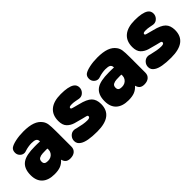

<svg xmlns="http://www.w3.org/2000/svg" viewBox="70 -977 1553 1553"><g transform="rotate(-45 846.0 -201.0)"><path d="M266 -261Q242 -262 231.5 -262Q221 -262 217 -262Q213 -262 208 -262Q159 -262 124 -255Q89 -248 66 -232Q19 -199 19 -121Q19 -57 56 -23Q93 11 163 11Q205 11 232.5 0Q260 -11 282 -36Q289 -11 303.5 0Q318 11 343 11Q377 11 396.5 -6Q416 -23 416 -52V-225Q416 -283 412 -308.5Q408 -334 394 -353Q372 -384 331.5 -398.5Q291 -413 228 -413Q179 -413 137 -404Q95 -395 76 -381Q58 -367 58 -339Q58 -316 74 -299.5Q90 -283 112 -283Q120 -283 131 -287Q148 -293 169 -296.5Q190 -300 206 -300Q238 -300 251.5 -292Q265 -284 266 -264ZM268 -177V-165Q268 -148 259 -133.5Q250 -119 235 -111Q220 -103 200 -103Q178 -103 168.5 -111Q159 -119 159 -136Q159 -159 175 -167.5Q191 -176 212.5 -177Q234 -178 250 -178Q254 -178 257.5 -178Q261 -178 268 -177Z M650 11Q830 11 830 -125Q830 -177 802 -205Q774 -233 703 -250Q666 -260 650.5 -264Q635 -268 632 -271Q629 -274 629 -278Q629 -286 636.5 -289Q644 -292 662 -292Q671 -292 680.5 -291Q690 -290 700 -288Q726 -283 731.5 -282Q737 -281 743 -281Q766 -281 783.5 -299.5Q801 -318 801 -343Q801 -373 777 -389Q741 -413 655 -413Q573 -413 530 -377Q487 -341 487 -273Q487 -226 510 -202Q533 -178 568.5 -167.5Q604 -157 641 -148Q664 -143 673.5 -140Q683 -137 685.5 -134.5Q688 -132 688 -126Q688 -110 657 -110Q635 -110 608.5 -114.5Q582 -119 550 -127Q542 -130 535.5 -131Q529 -132 524 -132Q499 -132 481 -113Q463 -94 463 -68Q463 -36 492 -18Q534 11 650 11Z M1112 -261Q1088 -262 1077.5 -262Q1067 -262 1063 -262Q1059 -262 1054 -262Q1005 -262 970 -255Q935 -248 912 -232Q865 -199 865 -121Q865 -57 902 -23Q939 11 1009 11Q1051 11 1078.5 0Q1106 -11 1128 -36Q1135 -11 1149.5 0Q1164 11 1189 11Q1223 11 1242.5 -6Q1262 -23 1262 -52V-225Q1262 -283 1258 -308.5Q1254 -334 1240 -353Q1218 -384 1177.5 -398.5Q1137 -413 1074 -413Q1025 -413 983 -404Q941 -395 922 -381Q904 -367 904 -339Q904 -316 920 -299.5Q936 -283 958 -283Q966 -283 977 -287Q994 -293 1015 -296.5Q1036 -300 1052 -300Q1084 -300 1097.5 -292Q1111 -284 1112 -264ZM1114 -177V-165Q1114 -148 1105 -133.5Q1096 -119 1081 -111Q1066 -103 1046 -103Q1024 -103 1014.5 -111Q1005 -119 1005 -136Q1005 -159 1021 -167.5Q1037 -176 1058.5 -177Q1080 -178 1096 -178Q1100 -178 1103.5 -178Q1107 -178 1114 -177Z M1496 11Q1676 11 1676 -125Q1676 -177 1648 -205Q1620 -233 1549 -250Q1512 -260 1496.5 -264Q1481 -268 1478 -271Q1475 -274 1475 -278Q1475 -286 1482.5 -289Q1490 -292 1508 -292Q1517 -292 1526.5 -291Q1536 -290 1546 -288Q1572 -283 1577.5 -282Q1583 -281 1589 -281Q1612 -281 1629.5 -299.5Q1647 -318 1647 -343Q1647 -373 1623 -389Q1587 -413 1501 -413Q1419 -413 1376 -377Q1333 -341 1333 -273Q1333 -226 1356 -202Q1379 -178 1414.5 -167.5Q1450 -157 1487 -148Q1510 -143 1519.5 -140Q1529 -137 1531.5 -134.5Q1534 -132 1534 -126Q1534 -110 1503 -110Q1481 -110 1454.5 -114.5Q1428 -119 1396 -127Q1388 -130 1381.5 -131Q1375 -132 1370 -132Q1345 -132 1327 -113Q1309 -94 1309 -68Q1309 -36 1338 -18Q1380 11 1496 11Z"/></g></svg>

Font: Beiruti Black
Style: Regular
Weight: 900
Designer: Arlette Boutros
Foundry: Boutros
Version: Version 1.41